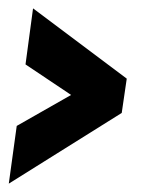

<svg xmlns="http://www.w3.org/2000/svg" viewBox="-20 -559 347 459"><path d="M1 -120 20 -258 150 -332 41 -405 59 -539 283 -371 271 -289Z"/></svg>

Font: Alumni Sans Black
Style: Italic
Weight: 900
Italic angle: -8°
Version: Version 1.016